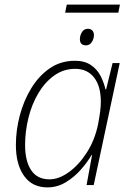

<svg xmlns="http://www.w3.org/2000/svg" viewBox="-20 -804 564 834"><path d="M186 10Q120 10 84.5 -40Q49 -90 49 -174Q49 -238 66 -302.5Q83 -367 116 -421Q149 -475 196.5 -507.5Q244 -540 306 -540Q348 -540 375.5 -521Q403 -502 417.5 -473Q432 -444 438 -416H441L469 -530H500L387 0H356L380 -131H378Q360 -100 331.5 -67.5Q303 -35 266 -12.5Q229 10 186 10ZM195 -25Q236 -25 279.5 -56.5Q323 -88 357.5 -142Q392 -196 406 -264Q412 -296 415 -319Q418 -342 418 -362Q418 -430 388.5 -467.5Q359 -505 307 -505Q256 -505 215.5 -476Q175 -447 146.5 -399Q118 -351 103.5 -292Q89 -233 89 -174Q89 -104 115.5 -64.5Q142 -25 195 -25ZM263 -749 270 -784H501L494 -749ZM354 -607Q327 -607 327 -634Q327 -650 336 -664.5Q345 -679 362 -679Q375 -679 381.5 -671Q388 -663 388 -652Q388 -635 378.5 -621Q369 -607 354 -607Z"/></svg>

Font: Noto Sans Disp ExtLt
Style: Italic
Weight: 200
Italic angle: -12°
Designer: Monotype Design Team
Foundry: Monotype Imaging Inc.
Version: Version 2.000;GOOG;noto-source:20170915:90ef993387c0